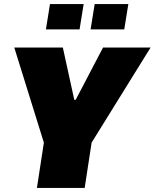

<svg xmlns="http://www.w3.org/2000/svg" viewBox="-20 -921 758 941"><path d="M50 0ZM161 0 195 -222 50 -688H288L344 -432H351L485 -688H718L429 -222L395 0ZM205 -777 225 -901H390L370 -777ZM424 -777 444 -901H609L589 -777Z"/></svg>

Font: Azeri Sans Black
Style: Italic
Weight: 900
Designer: Hector Gatti & Omnibus-Type (original fonts) / Cristiano Sobral (main changes and remastering)
Foundry: Omnibus-Type
Version: Version 0.07;August 21, 2020;FontCreator 13.0.0.2681 64-bit;